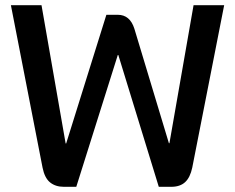

<svg xmlns="http://www.w3.org/2000/svg" viewBox="-20 -720 906 740"><path d="M144 -74 22 -700H140L233 -167H235L390 -663H434Q481 -663 498 -609L631 -168H633L726 -700H844L721 -74Q713 -36 693.5 -18Q674 0 640 0H592L436 -508H434L274 0H226Q194 0 173 -17Q152 -34 144 -74Z"/></svg>

Font: Bai Jamjuree SemiBold
Style: Regular
Weight: 600
Version: Version 1.000; ttfautohint (v1.6)